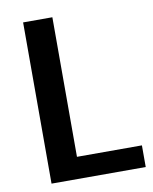

<svg xmlns="http://www.w3.org/2000/svg" viewBox="-80 -761 654 821"><g transform="rotate(-10 247.0 -350.0)"><path d="M204 -94H486V0H77V-700H204Z"/></g></svg>

Font: Pathway Extreme 8pt Thin 12pt SemiBold
Style: Regular
Weight: 600
Version: Version 1.001;gftools[0.9.26]